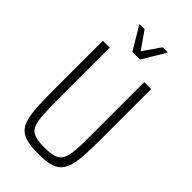

<svg xmlns="http://www.w3.org/2000/svg" viewBox="-272 -976 1063 1063"><g transform="rotate(45 259.0 -444.5)"><path d="M259 8Q207 8 172.5 0Q138 -8 117 -28Q96 -48 86 -83Q76 -118 73 -170Q70 -222 70 -296V-688H124V-264Q124 -195 127.5 -151.5Q131 -108 143.5 -83.5Q156 -59 184 -50Q212 -41 259 -41Q307 -41 334 -50Q361 -59 374 -83.5Q387 -108 390.5 -151.5Q394 -195 394 -264V-688H448V-296Q448 -222 445 -170Q442 -118 431.5 -83Q421 -48 400.5 -28Q380 -8 345.5 0Q311 8 259 8ZM229 -760 150 -892V-897H188L259 -795L330 -897H368V-892L289 -760Z"/></g></svg>

Font: Saira Condensed Light
Style: Regular
Weight: 300
Width: 3
Designer: Hector Gatti with collaboration of the Omnibus-Type team
Foundry: Omnibus-Type
Version: Version 1.101